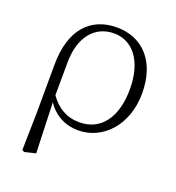

<svg xmlns="http://www.w3.org/2000/svg" viewBox="-132 -627 855 935"><g transform="rotate(20 295.5 -159.5)"><path d="M86 196 97 203 155 189 146 -73C183 -16 242 14 307 14C433 14 540 -94 540 -262C540 -429 447 -522 316 -522C178 -522 91 -428 91 -246L90 5ZM146 -109 147 -281C148 -412 213 -490 313 -490C407 -490 477 -409 477 -261C477 -115 412 -25 300 -25C234 -25 184 -55 146 -109Z"/></g></svg>

Font: Noto Serif CJK SC ExtraLight
Style: Regular
Weight: 200
Designer: Ryoko NISHIZUKA 西塚涼子 (kana & ideographs); Frank Grießhammer (Latin, Greek & Cyrillic); Wenlong ZHANG 张文龙 (bopomofo); San
Foundry: Adobe
Version: Version 2.001;hotconv 1.1.0;makeotfexe 2.6.0